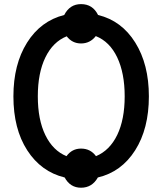

<svg xmlns="http://www.w3.org/2000/svg" viewBox="-20 -838 773 915"><path d="M437.5 -93.8Q502.9 -121.1 538.6 -194.8Q574.2 -268.6 574.2 -378.9Q574.2 -489.3 538.6 -564.5Q502.9 -639.6 436.5 -666Q409.2 -630.9 366.2 -630.9Q324.2 -630.9 297.9 -665Q232.4 -638.7 196.3 -564.5Q160.2 -490.2 160.2 -378.9Q160.2 -267.6 196.3 -193.8Q232.4 -120.1 296.9 -93.8Q323.2 -129.9 366.2 -129.9Q411.1 -129.9 437.5 -93.8ZM288.1 7.8Q175.8 -19.5 109.9 -121.6Q43.9 -223.6 43.9 -378.9Q43.9 -531.2 108.9 -634.8Q173.8 -738.3 286.1 -766.6Q312.5 -818.4 366.2 -818.4Q421.9 -818.4 447.3 -766.6Q559.6 -739.3 624.5 -635.3Q689.5 -531.2 689.5 -378.9Q689.5 -224.6 624 -121.6Q558.6 -18.6 446.3 7.8Q418.9 56.6 366.2 56.6Q314.5 56.6 288.1 7.8Z"/></svg>

Font: Gothic A1 SemiBold
Style: Regular
Weight: 600
Version: Version 2.50